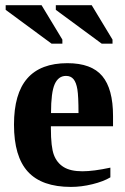

<svg xmlns="http://www.w3.org/2000/svg" viewBox="-20 -715 484 744"><path d="M241.2 -470.2Q334.5 -470.2 376.2 -420.4Q418 -370.6 418 -265.6V-225.6H177.2V-217.8Q177.2 -145 189 -114.3Q200.7 -83.5 227.1 -67.4Q253.4 -51.3 299.3 -51.3Q342.3 -51.3 407.7 -65.4V-27.8Q380.9 -11.7 338.1 -1.2Q295.4 9.3 254.9 9.3Q142.1 9.3 88.1 -49.6Q34.2 -108.4 34.2 -231.9Q34.2 -352.1 85.7 -411.1Q137.2 -470.2 241.2 -470.2ZM235.8 -420.9Q206.5 -420.9 192.1 -389.2Q177.7 -357.4 177.7 -276.9H284.2Q284.2 -342.3 279.8 -368.9Q275.4 -395.5 264.9 -408.2Q254.4 -420.9 235.8 -420.9ZM179.7 -545.9 2 -676.8V-694.8H141.1L221.7 -561.5V-545.9ZM374 -545.9 196.3 -676.8V-694.8H335.4L416 -561.5V-545.9Z"/></svg>

Font: Liberation Serif
Style: Bold
Weight: 700
Designer: Steve Matteson
Foundry: Ascender Corporation
Version: Version 2.1.5